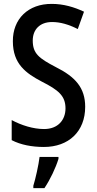

<svg xmlns="http://www.w3.org/2000/svg" viewBox="-20 -810 496 985"><path d="M417 -262C417 -360 366 -416 266 -466C180 -511 148 -535 148 -602C148 -658 184 -697 247 -697C289 -697 331 -685 379 -661L411 -750C360 -774 305 -790 246 -790C125 -791 45 -713 46 -598C46 -482 113 -434 195 -391C280 -348 316 -318 316 -254C316 -195 278 -148 206 -148C151 -148 90 -167 40 -194V-91C86 -67 144 -56 205 -56C333 -56 417 -136 417 -262ZM280 5V-5H183C178 37 162 108 151 143V155H208C237 112 266 51 280 5Z"/></svg>

Font: Noto Sans Malayalam UI Condensed Medium
Style: Regular
Weight: 500
Width: 3
Designer: Jelle Bosma - Monotype Design Team
Foundry: Monotype Imaging Inc.
Version: Version 2.104